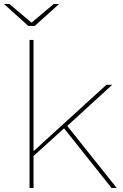

<svg xmlns="http://www.w3.org/2000/svg" viewBox="-33 -942 615 962"><path d="M128 -154V-178L500 -517H529L304 -311L288 -299ZM115 0V-742H135V0ZM526 0 284 -304 300 -316 552 0ZM109 -812 -13 -922H14L128 -826H122L236 -922H263L141 -812Z"/></svg>

Font: Montserrat Thin Thin
Style: Regular
Weight: 250
Version: Version 9.000